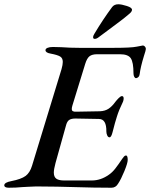

<svg xmlns="http://www.w3.org/2000/svg" viewBox="-60 -874 703 899"><path d="M-40 -7Q-39 -20 -7 -26Q39 -35 59.5 -50Q80 -65 90 -98L228 -550Q234 -571 234 -584Q234 -602 221.5 -609.5Q209 -617 177 -623Q153 -627 153 -639Q153 -646 162.5 -650Q172 -654 188 -654L228 -653Q267 -650 311 -650H473Q554 -650 580 -655.5Q606 -661 609 -661Q614 -661 618.5 -656Q623 -651 623 -645Q623 -639 614 -612Q598 -560 594 -527Q593 -518 587.5 -513Q582 -508 577 -508Q572 -508 568.5 -514.5Q565 -521 565 -531Q565 -582 552.5 -601Q540 -620 502 -620H395Q371 -620 359 -610.5Q347 -601 339 -575L279 -380Q276 -370 276 -363Q276 -350 296 -351L408 -353Q432 -354 448.5 -365Q465 -376 480 -397Q487 -406 496 -415Q505 -424 511 -424Q519 -424 519 -413Q519 -406 516 -398Q497 -359 488 -330Q479 -303 467 -255Q461 -231 453 -231Q446 -231 442 -240Q438 -249 438 -258Q439 -317 403 -317L293 -319Q275 -319 265 -313Q255 -307 250 -290L200 -111Q192 -81 192 -66Q192 -46 203.5 -37.5Q215 -29 240 -29H370Q412 -29 450 -56Q466 -67 480 -85Q494 -103 512 -130Q516 -136 520.5 -141Q525 -146 530 -146Q538 -146 538 -125Q538 -111 522.5 -73Q507 -35 493 -14Q482 5 462 5Q381 5 286 2Q252 1 206.5 0Q161 -1 109 -1Q93 -1 73.5 0.5Q54 2 45 2Q15 5 -19 5Q-40 5 -40 -7ZM376 -699Q376 -707 382 -716Q422 -783 465 -841Q475 -854 494 -854Q509 -854 534 -846Q559 -838 558 -828Q558 -819 544 -808Q521 -788 489.5 -765Q458 -742 448 -734L405 -702Q393 -692 384 -692Q376 -692 376 -699Z"/></svg>

Font: EB Garamond Medium
Style: Italic
Weight: 500
Italic angle: -17.2°
Designer: Georg Duffner and Octavio Pardo
Foundry: Georg Duffner
Version: Version 1.000